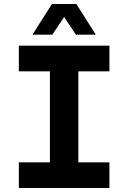

<svg xmlns="http://www.w3.org/2000/svg" viewBox="-20 -938 640 958"><path d="M74 0V-128H229V-582H74V-710H526V-582H371V-128H526V0ZM142 -765 239 -918H361L458 -765H359L300 -853L241 -765Z"/></svg>

Font: Geist Mono
Style: Bold
Weight: 700
Monospace: yes
Designer: Basement.studio, Andrés Briganti, Mateo Zaragoza
Foundry: Basement.studio, Vercel, Andrés Briganti, Guido Ferreyra, Mateo Zaragoza
Version: Version 1.500; ttfautohint (v1.8.4.7-5d5b)